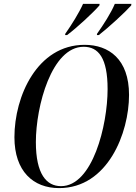

<svg xmlns="http://www.w3.org/2000/svg" viewBox="-20 -954 697 985"><path d="M478 -781 477 -774H487C537 -813 622 -891 653 -926L654 -934H569C550 -888 510 -826 478 -781ZM315 -781 314 -774H324C375 -812 458 -889 490 -926L491 -934H406C385 -887 348 -828 315 -781ZM283 11C533 11 642 -272 642 -467C642 -651 538 -724 414 -724C171 -724 54 -460 54 -250C54 -75 151 11 283 11ZM293 1C219 1 164 -60 164 -225C164 -409 245 -714 409 -714C485 -714 532 -657 532 -497C532 -311 455 1 293 1Z"/></svg>

Font: Noto Serif Display Condensed Medium
Style: Italic
Weight: 500
Width: 3
Italic angle: -12°
Designer: Monotype Design Team
Foundry: Monotype Imaging Inc.
Version: Version 2.009